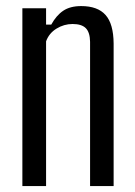

<svg xmlns="http://www.w3.org/2000/svg" viewBox="-20 -628 456 648"><path d="M55.5 0V-600H135.5V-545H153Q170 -576 193.5 -591.8Q217 -607.5 254 -607.5Q309.5 -607.5 336.2 -577.5Q363 -547.5 363.5 -481V0H284V-487Q283.5 -519 269.5 -533Q255.5 -547 225 -547Q196 -547 170.8 -531.5Q145.5 -516 135.5 -488.5V0Z"/></svg>

Font: Big Shoulders Text Thin
Style: Regular
Weight: 400
Version: Version 2.002